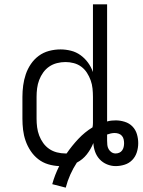

<svg xmlns="http://www.w3.org/2000/svg" viewBox="-20 -755 655 882"><path d="M282 107 220 91Q226 69 234 48.5Q242 28 252 8Q226 7 201 -0.5Q176 -8 155.5 -24Q135 -40 120.5 -62Q106 -84 97.5 -108.5Q89 -133 86 -158.5Q83 -184 83 -210V-310Q83 -336 86.5 -362.5Q90 -389 98.5 -414Q107 -439 122 -461Q137 -483 158 -498.5Q179 -514 205 -521Q231 -528 258 -528Q282 -528 306 -522Q330 -516 350 -501.5Q370 -487 384.5 -467Q399 -447 407 -424V-735H472V-197Q482 -200 492 -201Q502 -202 512 -202Q532 -202 553 -195.5Q574 -189 588.5 -174Q603 -159 609 -138.5Q615 -118 615 -97Q615 -76 608.5 -55.5Q602 -35 587.5 -20Q573 -5 552.5 1.5Q532 8 511 8Q491 8 471.5 0Q452 -8 438 -23Q424 -38 417 -57.5Q410 -77 409 -97Q408 -97 408 -97Q408 -97 408 -96Q397 -69 378.5 -45.5Q360 -22 333 -8Q316 18 303 47Q290 76 282 107ZM281 -50Q282 -50 283.5 -50Q285 -50 286 -50Q310 -85 339.5 -116.5Q369 -148 405 -170Q407 -180 407 -190Q407 -200 407 -210V-310Q407 -329 405 -348.5Q403 -368 396.5 -386Q390 -404 379.5 -420.5Q369 -437 353.5 -448.5Q338 -460 319 -465Q300 -470 281 -470Q261 -470 241.5 -465Q222 -460 206 -449Q190 -438 178.5 -422Q167 -406 160 -387.5Q153 -369 150.5 -349.5Q148 -330 148 -310V-210Q148 -190 150.5 -170.5Q153 -151 160 -132.5Q167 -114 178.5 -98Q190 -82 206 -71Q222 -60 241.5 -55Q261 -50 281 -50ZM511 -50Q520 -50 528 -53.5Q536 -57 541 -64Q546 -71 548 -79.5Q550 -88 550 -97Q550 -106 548 -115Q546 -124 540 -131Q534 -138 525 -141Q516 -144 507 -144Q498 -144 489 -142Q480 -140 472 -137V-136Q472 -129 472 -122Q472 -115 472 -109Q472 -99 473 -89Q474 -79 479 -70Q484 -61 492.5 -55.5Q501 -50 511 -50Z"/></svg>

Font: Iosevka SS04 Light Extended
Style: Regular
Weight: 300
Width: 7
Monospace: yes
Designer: Belleve Invis
Foundry: Belleve Invis
Version: Version 19.0.0; ttfautohint (v1.8.4)